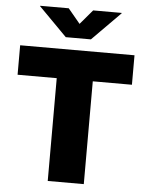

<svg xmlns="http://www.w3.org/2000/svg" viewBox="-62 -1002 804 1052"><g transform="rotate(5 340.0 -476.5)"><path d="M25.4 -565.4V-727.5H654.3V-565.4H439V0H240.7V-565.4ZM272.9 -952.6 339.4 -872.6 407.2 -952.6H564V-950.2L408.7 -793.5H270.5L115.7 -950.2V-952.6Z"/></g></svg>

Font: Inter 18pt Black
Style: Regular
Weight: 900
Designer: Rasmus Andersson
Foundry: rsms
Version: Version 4.001;git-66647c0bb